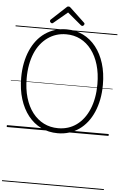

<svg xmlns="http://www.w3.org/2000/svg" viewBox="-103 -1407 1300 2053"><g transform="rotate(5 546.5 -380.0)"><path d="M548 19Q449 19 368.5 -21Q288 -61 230 -134.5Q172 -208 140 -310.5Q108 -413 108 -539Q108 -623 122.5 -696.5Q137 -770 164 -832Q191 -894 229.5 -943Q268 -992 317 -1026Q366 -1060 424 -1078Q482 -1096 548 -1096Q646 -1096 726 -1056Q806 -1016 864 -942.5Q922 -869 953.5 -767Q985 -665 985 -539Q985 -455 970.5 -381.5Q956 -308 929 -245.5Q902 -183 863.5 -134Q825 -85 776.5 -51Q728 -17 670.5 1Q613 19 548 19ZM548 -35Q604 -35 653.5 -50.5Q703 -66 745 -96.5Q787 -127 820.5 -171Q854 -215 877.5 -271Q901 -327 913.5 -394.5Q926 -462 926 -539Q926 -655 898.5 -747.5Q871 -840 820.5 -906.5Q770 -973 701 -1008Q632 -1043 548 -1043Q491 -1043 441.5 -1027Q392 -1011 349.5 -980.5Q307 -950 273 -906.5Q239 -863 215.5 -807Q192 -751 179.5 -683.5Q167 -616 167 -539Q167 -423 194.5 -330Q222 -237 273 -171Q324 -105 393.5 -70Q463 -35 548 -35ZM385 -1147Q377 -1147 369.5 -1154.5Q362 -1162 362 -1170Q362 -1173 363 -1176.5Q364 -1180 367 -1184L522 -1328Q527 -1334 532.5 -1337.5Q538 -1341 547 -1341Q556 -1341 561 -1337.5Q566 -1334 572 -1328L727 -1182Q731 -1179 731.5 -1176Q732 -1173 732 -1170Q732 -1162 725 -1154.5Q718 -1147 710 -1147Q705 -1147 701.5 -1149Q698 -1151 693 -1155L547 -1277L401 -1155Q397 -1151 393.5 -1149Q390 -1147 385 -1147ZM0 571H1093V581H0ZM0 -20H1093V0H0ZM0 -505H1093V-500H0ZM0 -1091H1093V-1081H0Z"/></g></svg>

Font: Playwrite PT Guides
Style: Regular
Weight: 400
Designer: Veronika Burian, José Scaglione
Foundry: TypeTogether
Version: Version 1.003